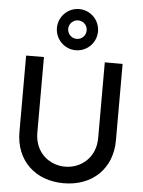

<svg xmlns="http://www.w3.org/2000/svg" viewBox="-65 -1073 845 1138"><g transform="rotate(5 357.0 -504.0)"><path d="M359.5 -776.5C427.5 -776.5 482 -831.5 482 -899C482 -966.5 427.5 -1021.5 359.5 -1021.5C292.5 -1021.5 237.5 -966.5 237.5 -899C237.5 -831.5 292.5 -776.5 359.5 -776.5ZM359.5 -844C329.5 -844 304.5 -869 304.5 -899C304.5 -929.5 329.5 -954 359.5 -954C390.5 -954 414.5 -929.5 414.5 -899C414.5 -869 390.5 -844 359.5 -844ZM357 15C526.5 15 644 -95.5 644 -265V-720H538V-270.5C538 -149 447.5 -83.5 357 -83.5C267.5 -83.5 176 -147.5 176 -270.5V-720L70 -719.5V-265C70 -95.5 187.5 15 357 15Z"/></g></svg>

Font: Manrope SemiBold
Style: Regular
Weight: 600
Designer: Mikhail Sharanda
Foundry: Mikhail Sharanda
Version: Version 4.505